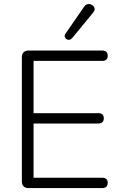

<svg xmlns="http://www.w3.org/2000/svg" viewBox="-20 -964 616 984"><path d="M126 0Q110 0 101 -9Q92 -18 92 -35V-670Q92 -687 101 -696Q110 -705 126 -705H504Q518 -705 525 -698Q532 -691 532 -679Q532 -665 525 -658.5Q518 -652 504 -652H152V-384H484Q498 -384 505 -377.5Q512 -371 512 -358Q512 -345 505 -338Q498 -331 484 -331H152V-53H504Q518 -53 525 -46.5Q532 -40 532 -27Q532 -14 525 -7Q518 0 504 0ZM350 -769Q343 -761 335 -760Q327 -759 320.5 -763.5Q314 -768 312 -775.5Q310 -783 316 -792L410 -928Q417 -939 426.5 -942Q436 -945 444.5 -942Q453 -939 459 -932.5Q465 -926 465 -917.5Q465 -909 457 -899Z"/></svg>

Font: Nunito ExtraLight Light
Style: Regular
Weight: 300
Version: Version 3.602